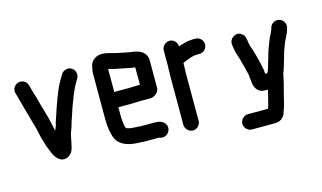

<svg xmlns="http://www.w3.org/2000/svg" viewBox="-85 -817 2078 1240"><g transform="rotate(-15 953.5 -197.0)"><path d="M51 -458 54 -450C70 -388 90 -320 107 -257L117 -223C120 -212 122 -202 125 -194C128 -176 135 -144 140 -127L148 -101C154 -74 168 -47 176 -25C189 8 224 53 272 29C307 11 310 -19 319 -61C324 -81 327 -107 334 -125C345 -149 348 -168 357 -195C366 -217 374 -246 381 -267C403 -325 423 -385 454 -433L461 -445C477 -472 465 -504 444 -516C417 -532 387 -519 374 -498L367 -486C362 -477 358 -470 355 -465L347 -451C335 -431 326 -408 317 -386C312 -374 312 -373 306 -358C295 -326 284 -301 274 -267C266 -242 254 -213 249 -188C246 -178 240 -168 238 -157C235 -165 233 -174 231 -185C216 -261 189 -337 170 -413L162 -437L157 -457C150 -482 148 -501 127 -514C89 -537 40 -502 51 -458Z M829 -200H883C895 -199 908 -204 922 -214C936 -224 944 -238 944 -257V-441C943 -458 938 -473 927 -486C908 -509 880 -515 845 -521L828 -523C823 -524 817 -525 812 -526C792 -529 770 -536 749 -539C719 -546 689 -558 654 -558C616 -558 586 -535 577 -505C573 -492 568 -465 568 -449V-142C568 -91 576 -45 591 -11C616 39 674 58 748 58C758 58 767 60 779 60H871C875 60 879 62 882 63C926 74 963 27 940 -12C928 -33 903 -42 871 -42H771C764 -43 756 -44 748 -44C744 -44 739 -44 733 -45C715 -45 698 -49 684 -54C682 -58 676 -66 676 -74C673 -96 670 -117 670 -143V-198H767C782 -198 815 -200 829 -200ZM767 -300H670V-453L680 -451C695 -448 715 -441 731 -439C759 -434 786 -428 814 -422L831 -420C834 -419 838 -419 842 -418V-302H829C816 -302 782 -300 767 -300Z M1048 -476V-374C1048 -350 1046 -319 1046 -293V21C1046 48 1071 72 1098 72C1125 72 1148 48 1148 21V-295C1148 -317 1150 -344 1150 -365C1157 -369 1162 -371 1172 -375C1193 -382 1216 -394 1241 -394C1245 -395 1250 -395 1255 -395H1265C1293 -395 1316 -418 1316 -446C1316 -474 1293 -497 1265 -497H1255C1248 -497 1241 -497 1236 -496C1210 -496 1185 -487 1162 -480L1150 -476C1150 -503 1127 -527 1100 -527C1073 -527 1048 -504 1048 -476Z M1542 -143C1542 -97 1565 -58 1611 -58H1632C1631 -49 1629 -40 1626 -31L1619 -2C1616 7 1614 17 1612 26C1609 41 1605 50 1601 62H1467C1439 62 1416 85 1416 113C1416 141 1439 164 1467 164H1618C1654 164 1678 147 1689 119C1695 104 1697 94 1703 79C1708 65 1714 38 1718 22L1725 -7C1737 -51 1747 -89 1756 -136C1760 -143 1763 -151 1765 -159C1773 -185 1782 -214 1789 -240L1794 -256C1798 -274 1807 -292 1812 -308C1824 -344 1846 -371 1855 -411C1864 -441 1843 -468 1820 -474C1789 -482 1764 -462 1757 -439C1756 -433 1755 -427 1752 -423C1747 -413 1744 -401 1737 -391C1727 -372 1719 -348 1711 -328C1705 -315 1701 -298 1696 -284C1691 -268 1687 -250 1681 -234C1675 -216 1671 -195 1664 -178L1658 -164L1643 -159C1642 -169 1640 -174 1640 -185C1637 -208 1630 -230 1626 -252L1620 -276C1613 -300 1606 -329 1597 -352C1591 -366 1588 -386 1586 -403L1584 -413C1582 -426 1575 -437 1564 -446C1528 -474 1478 -440 1484 -398L1485 -387C1486 -380 1488 -372 1489 -364C1493 -340 1502 -318 1508 -297C1515 -268 1525 -239 1531 -208C1534 -198 1538 -186 1538 -175C1539 -161 1540 -156 1542 -143Z"/></g></svg>

Font: Electronic
Style: UltBlk
Weight: 500
Version: Version 1.011